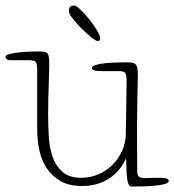

<svg xmlns="http://www.w3.org/2000/svg" viewBox="-39 -660 637 702"><path d="M424 -359Q424 -386 419 -393Q414 -400 397 -400H331Q297 -400 297 -411Q297 -418 311.5 -422.5Q326 -427 346.5 -429Q367 -431 388 -431.5Q409 -432 422 -432Q435 -432 443 -431Q451 -430 456 -425.5Q461 -421 463 -411Q465 -401 465 -383Q465 -372 464.5 -357Q464 -342 463.5 -316Q463 -290 462.5 -251.5Q462 -213 462 -156Q462 -90 462.5 -62.5Q463 -35 463 -30Q463 -20 468.5 -14.5Q474 -9 491 -9Q497 -9 512 -9.5Q527 -10 551 -10Q560 -10 569 -7.5Q578 -5 578 1Q578 9 563 13Q548 17 526.5 19Q505 21 481.5 21.5Q458 22 442 22Q431 22 427 0Q423 -22 422 -81Q415 -65 402 -47Q389 -29 369.5 -14Q350 1 323 10.5Q296 20 261 20Q214 20 183 2.5Q152 -15 132.5 -44Q113 -73 105 -110.5Q97 -148 97 -187V-402Q97 -425 92.5 -432.5Q88 -440 65 -440H-2Q-11 -440 -15 -444.5Q-19 -449 -19 -452Q-19 -459 -2.5 -463Q14 -467 35.5 -469Q57 -471 77.5 -471.5Q98 -472 107 -472Q128 -472 134.5 -465Q141 -458 141 -427Q141 -414 140.5 -392Q140 -370 139 -344Q138 -318 137.5 -291.5Q137 -265 137 -243Q137 -207 139 -166Q141 -125 152 -90.5Q163 -56 188 -33Q213 -10 258 -10Q291 -10 320.5 -22.5Q350 -35 372 -57Q394 -79 407.5 -108.5Q421 -138 421 -172ZM213 -618Q213 -632 218.5 -636Q224 -640 232 -640Q239 -640 255 -625Q271 -610 287 -590Q303 -570 315 -550Q327 -530 327 -521Q327 -510 319 -510Q312 -510 294.5 -524Q277 -538 259 -556Q241 -574 227 -592Q213 -610 213 -618Z"/></svg>

Font: Life Savers
Style: Regular
Weight: 400
Designer: Pablo Impallari, Rodrigo Fuenzalida, Brenda Gallo
Foundry: Pablo Impallari, Rodrigo Fuenzalida, Brenda Gallo
Version: Version 3.001; ttfautohint (v0.95) -l 8 -r 50 -G 200 -x 14 -